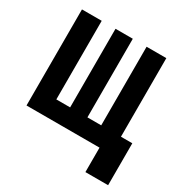

<svg xmlns="http://www.w3.org/2000/svg" viewBox="-160 -681 919 952"><g transform="rotate(30 300.0 -205.0)"><path d="M587 140H457V0H39V-550H152V-100H231V-550H330V-100H409V-550H522V-100H587Z"/></g></svg>

Font: JetBrains Mono Extra Bold
Style: Regular
Weight: 800
Monospace: yes
Designer: Philipp Nurullin, Konstantin Bulenkov
Foundry: JetBrains
Version: 2.002